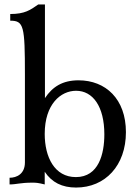

<svg xmlns="http://www.w3.org/2000/svg" viewBox="-20 -829 627 863"><path d="M181 -57C213 -9 259 14 322 14C453 14 546 -85 546 -235C546 -384 455 -468 333 -468C261 -468 216 -439 182 -388V-809H152C116 -784 92 -766 26 -766V-736C87 -736 92 -713 92 -494V-99C92 -47 55 -30 23 -30V0C54 0 71 -8 125 -8C144 -8 152 -7 181 0ZM181 -227C181 -361 253 -421 322 -421C397 -421 449 -351 449 -225C449 -138 424 -33 321 -33C225 -33 181 -123 181 -227Z"/></svg>

Font: Milonga
Style: Regular
Weight: 400
Designer: Pablo Impallari, Brenda Gallo, Rodrigo Fuenzalida
Foundry: Pablo Impallari, Brenda Gallo, Rodrigo Fuenzalida
Version: Version 1.000